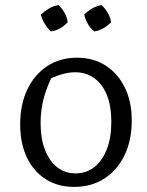

<svg xmlns="http://www.w3.org/2000/svg" viewBox="-20 -723 574 752"><path d="M270 9Q206 9 158.5 -21.5Q111 -52 85 -107Q59 -162 59 -236Q59 -314 87 -372.5Q115 -431 165 -464Q215 -497 281 -497Q346 -497 394 -466Q442 -435 469 -380Q496 -325 496 -251Q496 -173 467.5 -114.5Q439 -56 388.5 -23.5Q338 9 270 9ZM276 -44Q318 -44 349 -68Q380 -92 398 -137.5Q416 -183 416 -246Q416 -308 398.5 -351Q381 -394 349 -417Q317 -440 274 -440Q247 -440 215.5 -430Q184 -420 146 -400L189 -433Q165 -388 152 -341Q139 -294 139 -241Q139 -180 156.5 -135.5Q174 -91 204.5 -67.5Q235 -44 276 -44ZM209 -703Q223 -690 233 -672.5Q243 -655 245 -636Q234 -623 216 -612.5Q198 -602 179 -600Q166 -612 155.5 -629.5Q145 -647 140 -666Q154 -679 171.5 -689.5Q189 -700 209 -703ZM378 -703Q392 -690 402 -672.5Q412 -655 415 -636Q403 -623 385 -612.5Q367 -602 349 -600Q334 -612 324 -629.5Q314 -647 310 -666Q323 -679 340.5 -689.5Q358 -700 378 -703Z"/></svg>

Font: Piazzolla Thin
Style: Regular
Weight: 400
Version: Version 2.001